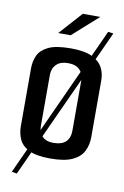

<svg xmlns="http://www.w3.org/2000/svg" viewBox="-83 -677 531 819"><g transform="rotate(10 182.5 -268.0)"><path d="M179 4Q117 4 85.5 -12Q54 -28 42.5 -54Q31 -80 31 -109V-361Q31 -391 42.5 -416.5Q54 -442 86.5 -458Q119 -474 184 -474Q243 -474 275.5 -458.5Q308 -443 321.5 -418Q335 -393 335 -362V-116Q335 -83 321.5 -55.5Q308 -28 274 -12Q240 4 179 4ZM178 -64Q216 -64 233.5 -81Q251 -98 251 -130V-347Q251 -375 234 -392.5Q217 -410 183 -410Q150 -410 132.5 -392.5Q115 -375 115 -347V-125Q115 -97 132 -80.5Q149 -64 178 -64ZM49 92 27 88 328 -571 351 -568ZM119 -529 208 -628H284L173 -529Z"/></g></svg>

Font: Smooch Sans Thin SemiBold
Style: Regular
Weight: 600
Version: Version 1.010